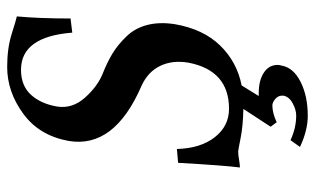

<svg xmlns="http://www.w3.org/2000/svg" viewBox="-194 -504 890 543"><g transform="rotate(-90 251.5 -233.0)"><path d="M476.1 -630.9Q470.2 -566.9 470.2 -479L430.2 -474.1Q418.9 -619.1 325.2 -619.1Q280.3 -619.1 254.6 -591.1Q229 -563 221.2 -517.1Q214.4 -474.1 246.1 -438.5Q277.8 -402.8 314 -388.2Q347.2 -375 371.6 -360.1Q396 -345.2 419.4 -321Q442.9 -296.9 451.9 -262Q460.9 -227.1 454.1 -184.1Q440.4 -104 394 -56.2Q347.7 -8.3 280.8 4.9L251 53.2H258.8Q294.9 53.2 316.9 67.6Q338.9 82 338.9 106.9Q338.9 111.8 336.9 118.2Q331.1 151.4 291 171.6Q251 191.9 194.8 191.9Q153.8 191.9 106.9 169.9L126 143.1Q161.1 159.2 195.8 159.2Q211.9 159.2 230.5 149.2Q249 139.2 252 123V119.1Q252 107.9 242.4 99.9Q232.9 91.8 224.1 91.8Q203.1 91.8 176.8 104L164.1 86.9L214.4 9.8Q166 8.8 132.1 2Q98.1 -4.9 94.2 -4.9Q84.5 -4.9 70.8 -2.4Q57.1 0 48.8 0Q54.7 -44.9 62 -174.8L101.1 -178.2Q103 -111.3 134.5 -71Q166 -30.8 214.8 -30.8Q322.8 -30.8 345.2 -145Q353 -189.9 336.4 -224.9Q319.8 -259.8 280.8 -277.8Q101.6 -355 124 -484.9Q139.2 -567.9 201.2 -613Q263.2 -658.2 333 -658.2Q386.2 -658.2 426.3 -645.5Q466.3 -632.8 476.1 -630.9Z"/></g></svg>

Font: Linux Libertine O
Style: Semibold Italic
Weight: 600
Italic angle: -11.5°
Designer: Philipp H. Poll
Foundry: Philipp H. Poll
Version: Version 5.1.2